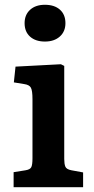

<svg xmlns="http://www.w3.org/2000/svg" viewBox="-20 -784 392 804"><path d="M168 -610Q129 -610 106 -630.5Q83 -651 83 -687Q83 -722 106 -743Q129 -764 168 -764Q208 -764 231 -743.5Q254 -723 254 -687Q254 -652 230.5 -631Q207 -610 168 -610ZM37 0V-63L87 -71Q106 -74 111 -84Q116 -94 116 -121V-369Q116 -404 109.5 -416.5Q103 -429 81 -432L38 -439L45 -505L235 -515L249 -508V-118Q249 -98 253.5 -86.5Q258 -75 279 -71L328 -62V0Z"/></svg>

Font: Literata SemiBold
Style: Regular
Weight: 600
Designer: Latin by Veronika Burian and Jose Scaglione. Greek by Irene Vlachou. Cyrillic by Vera Evstafieva.
Foundry: TypeTogether
Version: Version 3.103; ttfautohint (v1.8.4.7-5d5b);gftools[0.9.29]